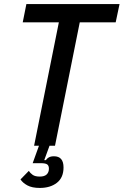

<svg xmlns="http://www.w3.org/2000/svg" viewBox="-20 -718 609 946"><path d="M176 208Q138 208 115 195.5Q92 183 81 166L122 124Q129 135 141 143.5Q153 152 176 152Q199 152 210 141.5Q221 131 221 113Q221 98 212.5 92Q204 86 181 86H141L172 0H148L270 -608H92L110 -698H569L550 -608H373L251 0H224L198 71H206Q211 63 220.5 57.5Q230 52 246 52Q293 52 293 107Q293 157 260.5 182.5Q228 208 176 208Z"/></svg>

Font: IBM Plex Sans Condensed Medium
Style: Italic
Weight: 500
Width: 3
Italic angle: -11°
Designer: Mike Abbink, Paul van der Laan, Pieter van Rosmalen
Foundry: Bold Monday
Version: Version 1.3